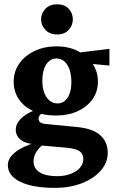

<svg xmlns="http://www.w3.org/2000/svg" viewBox="-20 -655 547 897"><path d="M236.3 222.7Q132.8 222.7 74.7 194.3Q16.6 166 16.6 116.2Q16.6 84 51.3 56.2Q85.9 28.3 145.5 11.7L187.5 15.6Q164.1 32.2 150.4 53.7Q136.7 75.2 136.7 98.6Q136.7 131.8 165 149.9Q193.4 168 246.1 168Q299.8 168 334.5 145Q369.1 122.1 369.1 87.9Q369.1 63.5 351.6 51.3Q334 39.1 292 35.2L167 24.4L158.2 19.5Q108.4 19.5 81.1 1Q53.7 -17.6 53.7 -48.8Q53.7 -80.1 84.5 -106.9Q115.2 -133.8 169.9 -149.4L185.5 -132.8Q173.8 -126 167 -117.7Q160.2 -109.4 160.2 -101.6Q160.2 -89.8 167.5 -84Q174.8 -78.1 189.5 -76.2L339.8 -61.5Q413.1 -54.7 448.2 -23.4Q483.4 7.8 483.4 58.6Q483.4 104.5 451.2 141.6Q418.9 178.7 363.3 200.7Q307.6 222.7 236.3 222.7ZM241.2 -115.2Q181.6 -115.2 137.2 -135.3Q92.8 -155.3 68.4 -190.9Q43.9 -226.6 43.9 -273.4Q43.9 -321.3 70.3 -358.4Q96.7 -395.5 142.1 -417Q187.5 -438.5 245.1 -438.5Q299.8 -438.5 343.8 -416.5Q387.7 -394.5 412.6 -357.4Q437.5 -320.3 437.5 -273.4Q437.5 -227.5 412.6 -191.9Q387.7 -156.2 343.3 -135.7Q298.8 -115.2 241.2 -115.2ZM249 -171.9Q278.3 -171.9 295.9 -198.7Q313.5 -225.6 313.5 -271.5Q313.5 -321.3 294.4 -351.6Q275.4 -381.8 244.1 -381.8Q213.9 -381.8 195.8 -353.5Q177.7 -325.2 177.7 -278.3Q177.7 -230.5 197.3 -201.2Q216.8 -171.9 249 -171.9ZM491.2 -348.6 359.4 -361.3 330.1 -407.2 491.2 -426.8ZM247.1 -494.1Q211.9 -494.1 191.9 -515.6Q171.9 -537.1 171.9 -564.5Q171.9 -592.8 191.9 -613.8Q211.9 -634.8 247.1 -634.8Q282.2 -634.8 301.3 -613.8Q320.3 -592.8 320.3 -564.5Q320.3 -537.1 301.3 -515.6Q282.2 -494.1 247.1 -494.1Z"/></svg>

Font: Crimson Pro ExtraLight
Style: Bold
Weight: 700
Version: Version 1.002